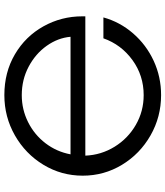

<svg xmlns="http://www.w3.org/2000/svg" viewBox="41 -791 760 882"><g transform="rotate(90 421.0 -350.0)"><path d="M55 -362H695Q692 -435 654 -496.5Q616 -558 553.5 -594Q491 -630 417 -630Q327 -630 256 -578.5Q185 -527 156 -445H60Q81 -521 133.5 -581.5Q186 -642 259.5 -676Q333 -710 417 -710Q517 -710 602 -661.5Q687 -613 737 -530.5Q787 -448 787 -350Q787 -252 737 -169.5Q687 -87 602 -38.5Q517 10 417 10Q312 10 229.5 -38.5Q147 -87 101 -169.5Q55 -252 55 -348ZM417 -70Q483 -70 541 -99Q599 -128 638 -179Q677 -230 689 -294H149Q154 -236 190.5 -184.5Q227 -133 286.5 -101.5Q346 -70 417 -70Z"/></g></svg>

Font: Goli
Style: Regular
Weight: 400
Designer: jaikishan Patel
Foundry: MagicType
Version: Version 1.000